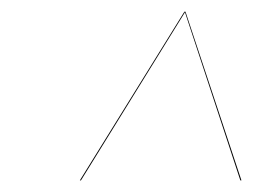

<svg xmlns="http://www.w3.org/2000/svg" viewBox="-20 -837 476 330"><path d="M298.8 -816.9 395 -526.9H393.1L297.9 -815.9L119.1 -526.9H117.2L296.9 -816.9Z"/></svg>

Font: Fira Sans Compressed Two
Style: Italic
Weight: 100
Width: 3
Italic angle: -8°
Designer: Carrois Corporate & Edenspiekermann AG
Foundry: Carrois Corporate GbR & Edenspiekermann AG
Version: Version 4.203;PS 004.203;hotconv 1.0.88;makeotf.lib2.5.64775